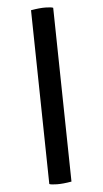

<svg xmlns="http://www.w3.org/2000/svg" viewBox="-160 -776 544 1019"><g transform="rotate(-15 112.0 -267.0)"><path d="M98 200Q52 200 20.5 194Q-11 188 -19 182L126 -734Q173 -734 204 -728Q235 -722 243 -716Z"/></g></svg>

Font: Petrona Black
Style: Italic
Weight: 900
Italic angle: -9°
Designer: Ringo R. Seeber
Foundry: Ringo R. Seeber
Version: Version 2.001; ttfautohint (v1.8.3)